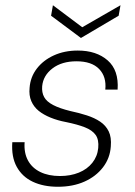

<svg xmlns="http://www.w3.org/2000/svg" viewBox="-20 -701 515 733"><path d="M201 12Q146 12 105.5 -7Q65 -26 44 -64Q23 -102 27 -158H74Q71 -118 86.5 -89Q102 -60 133.5 -44.5Q165 -29 209 -29Q249 -29 281 -42Q313 -55 332.5 -79.5Q352 -104 355 -136Q358 -168 345 -186Q332 -204 304 -215Q276 -226 232 -235Q200 -241 173 -252Q146 -263 127.5 -278Q109 -293 99.5 -315Q90 -337 93 -366Q96 -407 120.5 -439Q145 -471 185.5 -489.5Q226 -508 277 -508Q348 -508 391 -470.5Q434 -433 429 -359H382Q387 -408 358.5 -437.5Q330 -467 272 -467Q216 -467 180.5 -440Q145 -413 141 -372Q139 -348 148.5 -330.5Q158 -313 183 -300Q208 -287 249 -277Q282 -270 311.5 -260.5Q341 -251 362.5 -236.5Q384 -222 395 -199.5Q406 -177 403 -142Q400 -97 373 -62Q346 -27 302 -7.5Q258 12 201 12ZM440 -681 433 -641 289 -556 175 -641 182 -681 294 -597Z"/></svg>

Font: DM Sans 24pt ExtraLight
Style: Italic
Weight: 250
Italic angle: -10°
Designer: Colophon Foundry, Jonny Pinhorn
Foundry: Colophon Foundry
Version: Version 4.004;gftools[0.9.30]